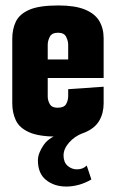

<svg xmlns="http://www.w3.org/2000/svg" viewBox="-20 -496 425 704"><path d="M192 5Q123 5 87 -11Q51 -27 38 -55Q25 -83 25 -117V-354Q25 -389 38 -416.5Q51 -444 87 -460Q123 -476 194 -476Q255 -476 291.5 -461Q328 -446 344 -419Q360 -392 360 -356V-271L230 -262V-332Q230 -346 222.5 -361Q215 -376 193 -376Q170 -376 162.5 -361Q155 -346 155 -332V-142Q155 -128 162.5 -114.5Q170 -101 191 -101Q215 -101 222.5 -114.5Q230 -128 230 -144V-169L360 -178V-117Q360 -81 344 -53.5Q328 -26 291.5 -10.5Q255 5 192 5ZM40 -210V-278H360V-210ZM223 188Q179 188 149 164Q119 140 119 92Q119 66 140.5 35Q162 4 217 -11L284 -8Q253 4 233 27Q213 50 213 74Q213 99 228 112Q243 125 262 125Q273 125 282 121.5Q291 118 298 111L315 162Q293 175 269.5 181.5Q246 188 223 188Z"/></svg>

Font: Smooch Sans ExtraBold
Style: Regular
Weight: 800
Designer: Robert E. Leuschke
Foundry: Robert E. Leuschke
Version: Version 1.010